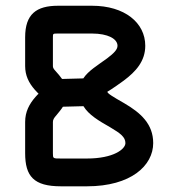

<svg xmlns="http://www.w3.org/2000/svg" viewBox="-20 -655 612 675"><path d="M303.7 -634.8H184.1C107.9 -634.8 68.4 -605.5 68.4 -523.9V-422.9C68.4 -389.6 81.1 -363.8 102.1 -339.8C110.8 -330.1 114.3 -326.2 115.7 -325.2C114.3 -324.2 111.3 -322.3 105 -314.5C83 -289.6 68.4 -262.2 68.4 -226.1V-116.7C68.4 -35.2 98.6 0 194.3 0H285.6C440.9 0 518.6 -73.2 518.6 -151.9C518.6 -219.2 474.6 -258.3 417 -292C376 -315.4 357.4 -326.7 357.4 -332.5C357.4 -332.5 375 -342.3 415 -371.6C457.5 -403.3 490.7 -439.9 490.7 -494.1C490.7 -575.2 418 -634.8 303.7 -634.8ZM184.1 -537.1H303.7C358.9 -537.1 393.1 -518.6 393.1 -494.1C393.1 -481.4 381.8 -468.8 356.4 -449.7C322.3 -424.8 290.5 -406.2 272.9 -379.4L198.2 -377.4C191.4 -387.2 183.6 -396 175.3 -405.3C167.5 -413.6 166 -417.5 166 -422.9V-523.9C166 -537.1 166 -537.1 184.1 -537.1ZM166 -116.7V-226.1C166 -233.9 169.4 -240.2 179.2 -251C187 -260.7 194.8 -269.5 201.2 -279.8L273.4 -281.7C292 -251 327.1 -230.5 368.2 -207C403.8 -186 420.9 -172.9 420.9 -151.9C420.9 -130.9 379.4 -97.7 285.6 -97.7H194.3C166 -97.7 166 -97.7 166 -116.7Z"/></svg>

Font: Velvelyne Book
Style: Bold
Weight: 700
Designer: Manon Van der Borght et Mariel Nils
Foundry: Velvetyne
Version: Version 1.070;Glyphs 3.3.1 (3343)